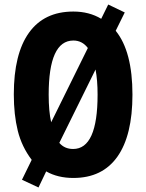

<svg xmlns="http://www.w3.org/2000/svg" viewBox="-20 -776 646 848"><path d="M565 -358Q565 -178 498.5 -84Q432 10 304 10Q235 10 184 -19L150 52L77 18L120 -70Q76 -128 58.5 -198.5Q41 -269 41 -359Q41 -538 108 -631.5Q175 -725 304 -725Q374 -725 427 -693L458 -756L531 -721L491 -640Q565 -549 565 -358ZM195 -358Q195 -284 206 -236L368 -564Q343 -597 304 -597Q195 -597 195 -358ZM411 -358Q411 -422 402 -469L242 -145Q265 -118 303 -118Q411 -118 411 -358Z"/></svg>

Font: Noto Sans Lao ExtraCondensed ExtraBold
Style: Regular
Weight: 800
Width: 2
Designer: Monotype Design Team
Foundry: Monotype Imaging Inc.
Version: Version 2.003; ttfautohint (v1.8.4.7-5d5b)